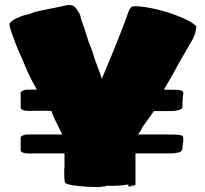

<svg xmlns="http://www.w3.org/2000/svg" viewBox="-20 -696 823 771"><path d="M365 55Q331 55 296 51Q261 47 250 43Q243 40 241 36.5Q239 33 239 23Q238 20 238 1Q238 -12 238 -16Q238 -20 239 -23V-80H116Q81 -78 70 -84Q63 -87 63 -94V-144Q63 -148 71.5 -152Q80 -156 88 -156H230Q217 -181 203.5 -209.5Q190 -238 186 -251H184Q183 -251 183 -250H181Q178 -250 178 -251H116Q81 -249 70 -255Q63 -258 63 -265V-324Q63 -328 71.5 -332Q80 -336 88 -336H128Q109 -369 94.5 -400Q80 -431 69 -460Q62 -474 52.5 -496.5Q43 -519 29 -558Q23 -575 20.5 -584.5Q18 -594 18 -598Q18 -607 39 -619Q63 -631 79 -635Q102 -640 120 -648Q135 -652 166 -658L191 -663Q232 -671 248 -675H250L253 -676H254Q271 -676 279.5 -669Q288 -662 301 -638L309 -608Q311 -605 312 -602.5Q313 -600 314 -595Q315 -592 316 -589.5Q317 -587 318 -585Q320 -578 322.5 -569.5Q325 -561 329 -550L336 -528L349 -495L360 -460L381 -403L389 -380L436 -493L471 -581L493 -640Q495 -649 500 -657.5Q505 -666 509 -669Q513 -670 516 -670.5Q519 -671 521 -671Q556 -671 607 -659Q658 -647 701 -629Q748 -611 768 -591Q768 -567 755 -541L696 -438Q686 -419 671.5 -393.5Q657 -368 638 -336H658Q692 -336 704 -333.5Q716 -331 716 -323Q716 -315 715.5 -315.5Q715 -316 714 -306Q714 -293 713 -291V-276Q713 -266 712 -263Q711 -260 706 -258Q701 -253 691 -253Q685 -250 664 -250H598L551 -184Q550 -179 543 -168Q536 -159 534 -156H658Q692 -156 704 -153.5Q716 -151 716 -143Q716 -134 715.5 -125.5Q715 -117 714 -106Q714 -103 714 -107.5Q714 -112 714 -117.5Q714 -123 713 -121V-106Q713 -92 706 -88Q701 -83 691 -83Q685 -80 664 -80H524V46Q516 49 515 50L514 53Q513 53 513 50V48Q512 48 506 50L505 53Q498 53 496.5 52Q495 51 495 45Q474 48 462.5 49Q451 50 442 50H408L399 53H391L386 54Q385 55 381.5 55Q378 55 365 55Z"/></svg>

Font: Sigmar
Style: Regular
Weight: 400
Designer: Vernon Adams
Foundry: Vernon Adams
Version: Version 1.000; ttfautohint (v1.8.4.7-5d5b);gftools[0.9.24]